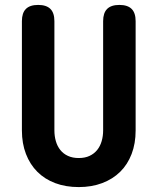

<svg xmlns="http://www.w3.org/2000/svg" viewBox="-20 -750 640 780"><path d="M69 -664Q69 -697.5 85.2 -713.7Q101.5 -730 135 -730Q168.5 -730 184.8 -713.7Q201 -697.5 201 -664V-220.5Q201 -196.8 207 -176.3Q212.9 -155.8 225.1 -140.6Q237.3 -125.3 256 -116.7Q274.6 -108 300 -108Q325.4 -108 344 -116.8Q362.7 -125.6 374.9 -140.9Q387.1 -156.1 393 -176.6Q399 -197.1 399 -220.5V-664Q399 -697.5 415.2 -713.7Q431.5 -730 465 -730Q498.5 -730 514.8 -713.7Q531 -697.5 531 -664V-219.8Q531 -167 514.7 -124.4Q498.4 -81.8 468.3 -52.1Q438.1 -22.4 395.3 -6.2Q352.4 10 300 10Q246.9 10 204.4 -6Q161.9 -22 131.9 -51.9Q101.9 -81.8 85.4 -124.6Q69 -167.3 69 -219.8Z"/></svg>

Font: Maple Mono
Style: Regular
Weight: 400
Monospace: yes
Designer: subframe7536
Version: Version 7.300